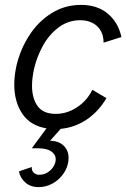

<svg xmlns="http://www.w3.org/2000/svg" viewBox="-20 -516 519 782"><path d="M356 -150.4 413.6 -116.2Q380.4 -60.5 332.3 -28.6Q284.2 3.4 227.1 8.8L184.1 57.1Q221.2 58.6 240.2 78.1Q259.3 97.7 259.3 127.9Q259.3 139.6 256.3 151.9Q250.5 176.3 233.6 197.8Q216.8 219.2 191.7 232.7Q166.5 246.1 136.7 246.1Q104.5 246.1 83.3 227.3Q62 208.5 57.1 182.1L109.4 164.1Q108.4 178.2 116.9 187Q125.5 195.8 140.6 195.8Q164.1 195.8 182.4 180.2Q200.7 164.6 206.1 142.1Q207 138.7 207 132.3Q207 113.3 188.7 100.6Q170.4 87.9 132.8 87.9H109.4L169.4 6.8Q104 -3.9 71 -52.5Q38.1 -101.1 38.1 -172.4Q38.1 -208.5 47.4 -250Q63 -315.9 99.4 -372.1Q135.7 -428.2 189.7 -462.2Q243.7 -496.1 310.1 -496.1Q376 -496.1 418.7 -460.7Q461.4 -425.3 474.6 -365.2L401.9 -342.3Q401.4 -385.7 375.2 -409.7Q349.1 -433.6 306.6 -433.6Q257.8 -433.6 219 -404.5Q180.2 -375.5 155.3 -330.6Q130.4 -285.6 118.7 -235.8Q110.4 -196.8 110.4 -167Q110.4 -115.7 133.1 -84Q155.8 -52.2 207 -52.2Q253.4 -52.2 294.4 -79.6Q335.4 -106.9 356 -150.4Z"/></svg>

Font: Acari Sans
Style: Italic
Weight: 400
Italic angle: -13°
Designer: Alfredo Marco Pradil and Stefan Peev
Foundry: Hanken Design Co.
Version: Version 1.045;January 11, 2019;FontCreator 11.5.0.2425 64-bi